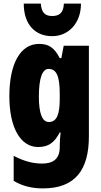

<svg xmlns="http://www.w3.org/2000/svg" viewBox="-20 -807 564 1067"><path d="M430 -787H335C333 -736 310 -718 270 -718C229 -718 210 -739 207 -787H112C112 -668 178 -606 270 -606C359 -606 430 -676 430 -787ZM197 -563C93 -563 32 -453 32 -272C32 -99 93 10 192 10C249 10 282 -14 312 -71H317C314 -51 312 -17 312 5V11C312 78 273 102 214 102C165 102 115 90 56 59V198C103 226 154 240 219 240C398 240 474 137 474 -49V-553H334L321 -484H312C281 -544 249 -563 197 -563ZM250 -424C294 -424 312 -384 312 -285V-256C312 -168 294 -129 251 -129C215 -129 196 -176 196 -270C196 -375 216 -424 250 -424Z"/></svg>

Font: Noto Sans Lao ExtraCondensed Black
Style: Regular
Weight: 900
Width: 2
Designer: Monotype Design Team
Foundry: Monotype Imaging Inc.
Version: Version 2.003